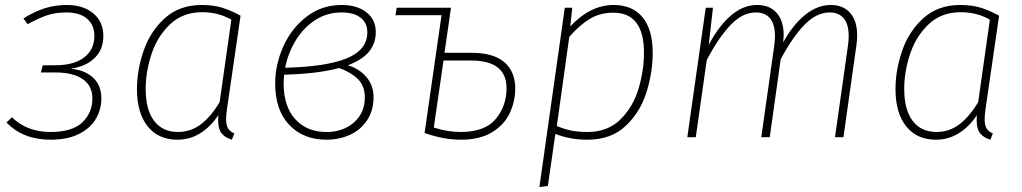

<svg xmlns="http://www.w3.org/2000/svg" viewBox="-20 -551 4105 771"><path d="M395 -407Q395 -352 360 -318Q325 -284 264 -275Q320 -270 353.5 -239.5Q387 -209 387 -155Q387 -113 366 -75.5Q345 -38 299 -14Q253 10 183 10Q73 10 6 -59L28 -80Q89 -21 182 -21Q271 -21 311 -60Q351 -99 351 -155Q351 -207 312 -233.5Q273 -260 202 -260H144L152 -289H203Q277 -289 318 -320.5Q359 -352 359 -407Q359 -450 330 -475.5Q301 -501 247 -501Q203 -501 170 -490Q137 -479 91 -454L74 -477Q117 -504 159 -517.5Q201 -531 248 -531Q315 -531 355 -497Q395 -463 395 -407Z M946 -488 891 -110Q888 -88 888 -71Q888 -49 895.5 -36Q903 -23 921 -15L911 10Q884 2 870 -15.5Q856 -33 856 -67Q856 -81 857 -89Q827 -43 785 -16.5Q743 10 692 10Q616 10 573 -43.5Q530 -97 530 -193Q530 -270 557 -348Q584 -426 642.5 -478.5Q701 -531 790 -531Q837 -531 872.5 -520Q908 -509 946 -488ZM565 -194Q565 -110 599 -65.5Q633 -21 695 -21Q745 -21 785.5 -51Q826 -81 862 -141L909 -472Q857 -502 792 -502Q714 -502 663 -453.5Q612 -405 588.5 -334Q565 -263 565 -194Z M1489 -422Q1489 -330 1377 -289Q1423 -275 1451.5 -241.5Q1480 -208 1480 -161Q1480 -107 1454 -68Q1428 -29 1385 -9.5Q1342 10 1291 10Q1198 10 1141.5 -49.5Q1085 -109 1085 -216Q1085 -291 1117.5 -364Q1150 -437 1211 -484Q1272 -531 1352 -531Q1414 -531 1451.5 -501.5Q1489 -472 1489 -422ZM1125 -279Q1291 -283 1373 -317Q1455 -351 1455 -421Q1455 -459 1428 -480Q1401 -501 1352 -501Q1293 -501 1246 -470.5Q1199 -440 1168 -389.5Q1137 -339 1125 -279ZM1121 -251Q1119 -227 1119 -216Q1119 -124 1165.5 -72.5Q1212 -21 1291 -21Q1358 -21 1401.5 -59.5Q1445 -98 1445 -160Q1445 -207 1416 -234.5Q1387 -262 1342 -278Q1259 -255 1121 -251Z M2049 -196Q2049 -144 2027 -97Q2005 -50 1956 -20Q1907 10 1831 10Q1761 10 1685 -17L1753 -490H1568L1573 -520H1791L1765 -339H1872Q1962 -339 2005.5 -301Q2049 -263 2049 -196ZM2014 -197Q2014 -308 1871 -308H1761L1722 -39Q1776 -21 1830 -21Q1927 -21 1970.5 -73Q2014 -125 2014 -197Z M2248 -520H2278L2270 -445Q2351 -531 2444 -531Q2520 -531 2560.5 -481.5Q2601 -432 2601 -339Q2601 -259 2575.5 -179Q2550 -99 2491.5 -44.5Q2433 10 2339 10Q2303 10 2273 4.5Q2243 -1 2210 -13L2180 196L2146 200ZM2566 -339Q2566 -500 2443 -500Q2390 -500 2349 -475.5Q2308 -451 2266 -403L2216 -45Q2244 -33 2272.5 -27Q2301 -21 2339 -21Q2421 -21 2472 -72Q2523 -123 2544.5 -196Q2566 -269 2566 -339Z M3422 -409Q3422 -390 3419 -369L3367 0H3333L3385 -367Q3388 -388 3388 -406Q3388 -454 3368 -477.5Q3348 -501 3312 -501Q3259 -501 3211 -452Q3163 -403 3115 -313L3071 0H3037L3089 -367Q3092 -388 3092 -406Q3092 -454 3072 -477.5Q3052 -501 3015 -501Q2962 -501 2914 -451Q2866 -401 2818 -310L2774 0H2740L2814 -520H2843L2826 -371Q2867 -448 2916 -489.5Q2965 -531 3020 -531Q3071 -531 3099 -499Q3127 -467 3127 -409Q3127 -401 3125 -381Q3165 -453 3214 -492Q3263 -531 3316 -531Q3366 -531 3394 -499Q3422 -467 3422 -409Z M3992 -488 3937 -110Q3934 -88 3934 -71Q3934 -49 3941.5 -36Q3949 -23 3967 -15L3957 10Q3930 2 3916 -15.5Q3902 -33 3902 -67Q3902 -81 3903 -89Q3873 -43 3831 -16.5Q3789 10 3738 10Q3662 10 3619 -43.5Q3576 -97 3576 -193Q3576 -270 3603 -348Q3630 -426 3688.5 -478.5Q3747 -531 3836 -531Q3883 -531 3918.5 -520Q3954 -509 3992 -488ZM3611 -194Q3611 -110 3645 -65.5Q3679 -21 3741 -21Q3791 -21 3831.5 -51Q3872 -81 3908 -141L3955 -472Q3903 -502 3838 -502Q3760 -502 3709 -453.5Q3658 -405 3634.5 -334Q3611 -263 3611 -194Z"/></svg>

Font: FiraGO UltraLight
Style: Italic
Weight: 200
Italic angle: -8°
Designer: bBox Type GmbH
Foundry: bBox Type GmbH
Version: Version 1.001